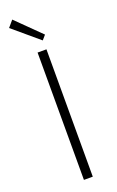

<svg xmlns="http://www.w3.org/2000/svg" viewBox="-164 -893 568 934"><g transform="rotate(-20 120.0 -426.0)"><path d="M141.1 -706.1 7.8 -818.8 36.1 -852.1 161.1 -729ZM97.2 0V-659.2H143.1V0Z"/></g></svg>

Font: SourceSansPro-Light
Style: Regular
Weight: 300
Designer: Paul D. Hunt
Foundry: Adobe Systems Incorporated
Version: Version 2.020;PS 2.0;hotconv 1.0.86;makeotf.lib2.5.63406